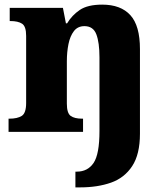

<svg xmlns="http://www.w3.org/2000/svg" viewBox="-20 -570 720 830"><path d="M306 240V172H312Q359 172 384.5 134.5Q410 97 410 -4V-322Q410 -386 396.5 -421.5Q383 -457 345 -457Q316 -457 299.5 -435.5Q283 -414 276 -379.5Q269 -345 269 -305V-122Q269 -81 285.5 -69Q302 -57 335 -57H339V0H17V-57H21Q55 -57 74 -69Q93 -81 93 -125V-415Q93 -456 75.5 -467.5Q58 -479 25 -479H22V-536H252L265 -469H270Q291 -504 325 -527Q359 -550 422 -550Q502 -550 543.5 -504.5Q585 -459 585 -358V8Q585 97 551.5 148Q518 199 460 219.5Q402 240 327 240Z"/></svg>

Font: Noto Serif Devanagari ExtraBold
Style: Regular
Weight: 800
Designer: Universal Thirst, Indian Type Foundry and the Monotype Design Team
Foundry: Monotype Imaging Inc.
Version: Version 2.004; ttfautohint (v1.8.4.7-5d5b)